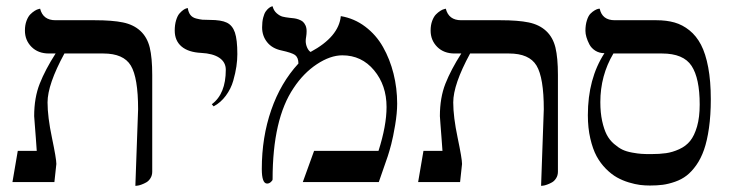

<svg xmlns="http://www.w3.org/2000/svg" viewBox="-20 -585 2368 617"><path d="M415 12.2 423.8 -233.9Q423.8 -335.4 400.4 -374.3Q377 -413.1 312 -413.1H187Q132.8 -313.5 132.8 -255.9Q132.8 -209.5 147 -142.1Q161.1 -74.7 161.1 -58.1L154.8 0H20L37.1 -100.1H98.1Q97.2 -114.7 95.2 -141.1Q93.3 -167.5 91.6 -187.7Q89.8 -208 89.8 -211.9Q89.8 -271 107.7 -316.2Q125.5 -361.3 158.7 -413.1H137.2Q102.5 -413.1 81.3 -434.3Q60.1 -455.6 60.1 -486.8Q60.1 -504.4 65.2 -518.1Q70.3 -531.7 77.4 -538.8Q84.5 -545.9 91.6 -550.3Q98.6 -554.7 103.5 -555.7L108.9 -557.1Q118.2 -520 158.2 -520H284.2Q341.3 -520 375.2 -512.9Q409.2 -505.9 431.2 -485.6Q453.1 -465.3 461.2 -432.4Q469.2 -399.4 469.2 -344.2V-33.2Q469.2 -21.5 463.6 -12.5Q458 -3.4 450.2 1Q442.4 5.4 434.3 8.3Q426.3 11.2 420.9 11.7Z M666.5 -243.2 660.6 -250Q705.6 -283.2 705.6 -360.8Q705.6 -385.3 684.6 -399.4Q664.1 -413.1 626.5 -415Q585.4 -417 563.5 -435.5Q541.5 -454.1 541.5 -486.8Q541.5 -505.4 545.9 -519.8Q550.3 -534.2 556.4 -541.3Q562.5 -548.3 568.6 -552.7Q574.7 -557.1 579.1 -558.1L583.5 -559.1Q585.4 -545.4 591.8 -537.1Q598.1 -528.8 610.1 -525.6Q622.1 -522.5 630.6 -521.7Q639.2 -521 654.8 -521Q690.9 -521 709 -512.2Q727.1 -503.4 734.9 -480.5Q742.7 -457.5 742.7 -411.1Q742.7 -392.1 739.7 -371.6Q736.8 -351.1 729.5 -325.4Q722.2 -299.8 705.8 -277.6Q689.5 -255.4 666.5 -243.2Z M1075.2 -533.2Q1118.7 -525.9 1153.8 -499.3Q1189 -472.7 1210.9 -433.8Q1232.9 -395 1244.6 -348.4Q1256.3 -301.8 1256.3 -252Q1256.3 -221.7 1249.8 -182.9Q1243.2 -144 1237.3 -121.6Q1231.4 -99.1 1226.1 -83L1197.3 0H953.1L989.3 -100.1H1196.3Q1222.2 -181.2 1222.2 -241.2Q1222.2 -311 1182.1 -359.1Q1142.1 -407.2 1080.1 -407.2Q1041.5 -407.2 998.3 -378.7Q955.1 -350.1 923.3 -301.8Q856 -202.1 856 -8.8Q856 -4.9 850.3 0Q844.7 4.9 838.4 4.9Q821.3 4.9 821.3 -42Q821.3 -144 851.6 -231.4Q881.8 -318.8 939 -380.9Q939 -399.9 928.2 -408.2Q918 -415.5 884.3 -422.9Q854.5 -429.2 838.4 -449.5Q822.3 -469.7 822.3 -497.1Q822.3 -514.6 825.7 -528.1Q829.1 -541.5 834 -548.3Q838.9 -555.2 844 -559.1Q849.1 -563 852.5 -564L856 -564.9Q859.4 -550.8 869.4 -542.2Q879.4 -533.7 888.2 -531.5Q897 -529.3 910.2 -527.8Q919.4 -526.9 925.5 -526.1Q931.6 -525.4 939.9 -522.5Q948.2 -519.5 953.1 -515.4Q958 -511.2 961.7 -503.4Q965.3 -495.6 965.3 -484.9Q965.3 -475.6 963.9 -467.3Q962.4 -459 962.4 -453.1Q962.4 -442.9 966.8 -432.6Q971.2 -422.4 978 -418Q1068.8 -466.8 1075.2 -533.2Z M1718.8 12.2 1727.5 -233.9Q1727.5 -335.4 1704.1 -374.3Q1680.7 -413.1 1615.7 -413.1H1490.7Q1436.5 -313.5 1436.5 -255.9Q1436.5 -209.5 1450.7 -142.1Q1464.8 -74.7 1464.8 -58.1L1458.5 0H1323.7L1340.8 -100.1H1401.9Q1400.9 -114.7 1398.9 -141.1Q1397 -167.5 1395.3 -187.7Q1393.6 -208 1393.6 -211.9Q1393.6 -271 1411.4 -316.2Q1429.2 -361.3 1462.4 -413.1H1440.9Q1406.2 -413.1 1385 -434.3Q1363.8 -455.6 1363.8 -486.8Q1363.8 -504.4 1368.9 -518.1Q1374 -531.7 1381.1 -538.8Q1388.2 -545.9 1395.3 -550.3Q1402.3 -554.7 1407.2 -555.7L1412.6 -557.1Q1421.9 -520 1461.9 -520H1587.9Q1645 -520 1679 -512.9Q1712.9 -505.9 1734.9 -485.6Q1756.8 -465.3 1764.9 -432.4Q1772.9 -399.4 1772.9 -344.2V-33.2Q1772.9 -21.5 1767.3 -12.5Q1761.7 -3.4 1753.9 1Q1746.1 5.4 1738 8.3Q1730 11.2 1724.6 11.7Z M2107.4 -413.1H1951.2Q1909.2 -342.3 1909.2 -256.8Q1909.2 -223.1 1915 -196.3Q1920.9 -169.4 1929.7 -152.3Q1938.5 -135.3 1952.9 -122.8Q1967.3 -110.4 1980 -104.2Q1992.7 -98.1 2011.2 -94.7Q2029.8 -91.3 2041.5 -90.6Q2053.2 -89.8 2071.3 -89.8Q2099.6 -89.8 2120.4 -92.8Q2141.1 -95.7 2162.6 -105.5Q2184.1 -115.2 2197.8 -132.1Q2211.4 -148.9 2220 -178.5Q2228.5 -208 2228.5 -249Q2228.5 -333.5 2202.4 -373.3Q2176.3 -413.1 2107.4 -413.1ZM2068.4 11.2Q2052.7 11.2 2036.9 9.3Q2021 7.3 2000.7 1.2Q1980.5 -4.9 1962.6 -14.9Q1944.8 -24.9 1927.2 -42.5Q1909.7 -60.1 1897.2 -83Q1884.8 -106 1877 -139.9Q1869.1 -173.8 1869.1 -214.8Q1869.1 -332 1922.4 -414.1Q1905.8 -414.1 1893.1 -422.1Q1880.4 -430.2 1874 -442.4Q1867.7 -454.6 1864.5 -465.6Q1861.3 -476.6 1861.3 -485.8Q1861.3 -504.9 1866 -519.5Q1870.6 -534.2 1877.4 -541Q1884.3 -547.9 1891.1 -551.8Q1897.9 -555.7 1902.3 -556.6L1907.2 -557.1Q1915 -520 1955.6 -520H2089.4Q2122.1 -520 2147.7 -512.7Q2173.3 -505.4 2195.6 -487.5Q2217.8 -469.7 2232.7 -441.2Q2247.6 -412.6 2255.9 -368.4Q2264.2 -324.2 2264.2 -266.1Q2264.2 -214.8 2258.3 -173.6Q2252.4 -132.3 2242.4 -103.8Q2232.4 -75.2 2217.5 -54.2Q2202.6 -33.2 2186.5 -20.8Q2170.4 -8.3 2149.4 -1Q2128.4 6.3 2109.9 8.8Q2091.3 11.2 2068.4 11.2Z"/></svg>

Font: Linux Libertine Display G
Style: Regular
Weight: 400
Designer: Philipp H. Poll
Foundry: Philipp H. Poll
Version: Version 5.0.9